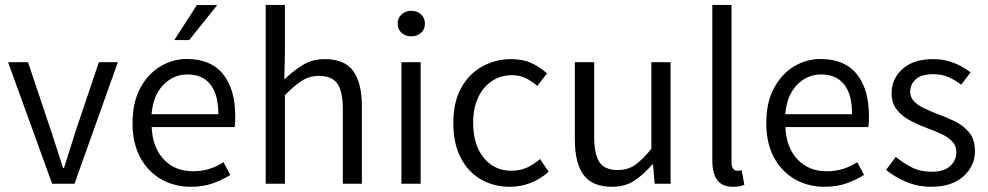

<svg xmlns="http://www.w3.org/2000/svg" viewBox="-20 -733 3942 766"><path d="M188 0 12.2 -484.9H91.8L185.5 -205.6Q196.8 -169.9 208.7 -133.8Q220.7 -97.7 231.4 -63H235.4Q246.1 -97.7 257.8 -133.8Q269.5 -169.9 280.3 -205.6L374.5 -484.9H450.2L277.3 0Z M740.7 12.2Q676.3 12.2 623.5 -17.6Q570.8 -47.4 539.8 -104.2Q508.8 -161.1 508.8 -242.2Q508.8 -323.2 538.8 -380.1Q568.8 -437 618.4 -467.3Q668 -497.6 725.6 -497.6Q821.3 -497.6 869.9 -437.3Q918.5 -377 918.5 -270Q918.5 -257.8 918 -246.6Q917.5 -235.4 916 -226.1H585Q588.9 -144 633.5 -96.9Q678.2 -49.8 750 -49.8Q785.2 -49.8 814.9 -59.1Q844.7 -68.4 871.6 -85.9L898.9 -35.2Q868.2 -15.6 829.3 -1.7Q790.5 12.2 740.7 12.2ZM584.5 -277.3H851.1Q851.1 -356.4 819.3 -396.2Q787.6 -436 727.5 -436Q672.9 -436 632.1 -395Q591.3 -354 584.5 -277.3ZM675.3 -573.2 765.6 -712.9H846.7L734.9 -573.2Z M1040 0V-713.4H1116.7V-517.1L1114.3 -416Q1148.9 -449.7 1187.5 -473.4Q1226.1 -497.1 1276.4 -497.1Q1354.5 -497.1 1389.2 -449.7Q1423.8 -402.3 1423.8 -309.1V0H1347.7V-298.8Q1347.7 -368.2 1325.9 -399.2Q1304.2 -430.2 1252.9 -430.2Q1214.8 -430.2 1184.6 -410.9Q1154.3 -391.6 1116.7 -353.5V0Z M1581.5 0V-484.9H1658.2V0ZM1621.1 -587.9Q1598.1 -587.9 1582.3 -601.8Q1566.4 -615.7 1566.4 -638.2Q1566.4 -661.6 1582.3 -675.8Q1598.1 -689.9 1621.1 -689.9Q1643.6 -689.9 1659.4 -675.8Q1675.3 -661.6 1675.3 -638.2Q1675.3 -615.7 1659.4 -601.8Q1643.6 -587.9 1621.1 -587.9Z M2014.2 12.2Q1950.2 12.2 1898.9 -17.1Q1847.7 -46.4 1818.1 -103.3Q1788.6 -160.2 1788.6 -242.7Q1788.6 -326.7 1820.3 -383.1Q1852.1 -439.5 1904.8 -468.3Q1957.5 -497.1 2019 -497.1Q2067.9 -497.1 2102.8 -480.2Q2137.7 -463.4 2162.1 -439.9L2123.5 -390.1Q2101.6 -409.7 2076.9 -421.4Q2052.2 -433.1 2022.5 -433.1Q1978 -433.1 1942.9 -409.9Q1907.7 -386.7 1887.7 -344.2Q1867.7 -301.8 1867.7 -242.7Q1867.7 -155.8 1909.7 -103.8Q1951.7 -51.8 2020.5 -51.8Q2055.7 -51.8 2084 -65.2Q2112.3 -78.6 2134.3 -98.6L2168.9 -47.9Q2136.7 -19 2097.4 -3.4Q2058.1 12.2 2014.2 12.2Z M2421.9 12.2Q2342.8 12.2 2308.1 -35.4Q2273.4 -83 2273.4 -175.8V-484.9H2350.6V-186.5Q2350.6 -117.2 2371.6 -85.9Q2392.6 -54.7 2444.3 -54.7Q2484.9 -54.7 2513.9 -75Q2543 -95.2 2578.6 -139.2V-484.9H2655.3V0H2591.8L2585.4 -76.7H2582Q2548.3 -37.1 2511.2 -12.5Q2474.1 12.2 2421.9 12.2Z M2904.8 12.2Q2860.8 12.2 2841.3 -14.9Q2821.8 -42 2821.8 -92.8V-713.4H2898.4V-86.9Q2898.4 -68.4 2905 -60.1Q2911.6 -51.8 2920.9 -51.8Q2924.8 -51.8 2928.5 -52Q2932.1 -52.2 2939 -53.7L2949.7 4.4Q2941.4 7.8 2930.9 10Q2920.4 12.2 2904.8 12.2Z M3269 12.2Q3204.6 12.2 3151.9 -17.6Q3099.1 -47.4 3068.1 -104.2Q3037.1 -161.1 3037.1 -242.2Q3037.1 -323.2 3067.1 -380.1Q3097.2 -437 3146.7 -467.3Q3196.3 -497.6 3253.9 -497.6Q3349.6 -497.6 3398.2 -437.3Q3446.8 -377 3446.8 -270Q3446.8 -257.8 3446.3 -246.6Q3445.8 -235.4 3444.3 -226.1H3113.3Q3117.2 -144 3161.9 -96.9Q3206.5 -49.8 3278.3 -49.8Q3313.5 -49.8 3343.3 -59.1Q3373 -68.4 3399.9 -85.9L3427.2 -35.2Q3396.5 -15.6 3357.7 -1.7Q3318.8 12.2 3269 12.2ZM3112.8 -277.3H3379.4Q3379.4 -356.4 3347.7 -396.2Q3315.9 -436 3255.9 -436Q3201.2 -436 3160.4 -395Q3119.6 -354 3112.8 -277.3Z M3693.8 12.2Q3642.6 12.2 3595.9 -7.3Q3549.3 -26.9 3515.1 -55.2L3553.7 -106.9Q3585.4 -81.5 3618.7 -64.7Q3651.9 -47.9 3696.8 -47.9Q3746.6 -47.9 3771 -70.6Q3795.4 -93.3 3795.4 -126Q3795.4 -151.9 3778.6 -169.2Q3761.7 -186.5 3735.8 -198.5Q3710 -210.4 3683.1 -220.2Q3648.4 -232.9 3615 -250Q3581.5 -267.1 3559.3 -293.7Q3537.1 -320.3 3537.1 -361.3Q3537.1 -418.9 3580.8 -458Q3624.5 -497.1 3702.6 -497.1Q3747.1 -497.1 3785.6 -481.9Q3824.2 -466.8 3852.1 -444.3L3814.9 -395Q3790 -414.1 3763.7 -425.5Q3737.3 -437 3703.1 -437Q3655.8 -437 3633.5 -416.7Q3611.3 -396.5 3611.3 -367.2Q3611.3 -344.2 3627 -328.4Q3642.6 -312.5 3667.5 -300.8Q3692.4 -289.1 3719.7 -278.3Q3755.4 -265.6 3789.8 -248.8Q3824.2 -231.9 3846.9 -204.3Q3869.6 -176.8 3869.6 -129.9Q3869.6 -71.8 3824.2 -29.8Q3778.8 12.2 3693.8 12.2Z"/></svg>

Font: Varta Light
Style: Regular
Weight: 400
Version: Version 1.004